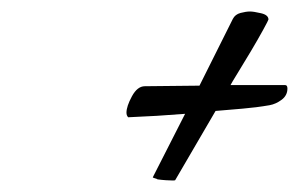

<svg xmlns="http://www.w3.org/2000/svg" viewBox="-20 -483 530 334"><path d="M281 -169Q276 -169 268.5 -169.5Q261 -170 254 -171Q253 -172 249 -173Q245 -174 246 -175L302 -285Q253 -281 203 -279Q200 -282 200 -287Q200 -298 209.5 -315.5Q219 -333 232 -333L327 -334L385 -450Q389 -458 398.5 -460.5Q408 -463 415 -463Q421 -463 434 -460Q447 -457 447 -449Q447 -448 438 -431.5Q429 -415 416.5 -394Q404 -373 393.5 -356Q383 -339 381 -335H476Q480 -335 480 -329Q480 -317 470 -309.5Q460 -302 449 -300Q426 -296 402 -294Q378 -292 355 -290L285 -170Q285 -169 281 -169Z"/></svg>

Font: My Soul
Style: Regular
Weight: 400
Designer: Robert E. Leuschke
Foundry: Robert E. Leuschke
Version: Version 1.010; ttfautohint (v1.8.4.7-5d5b)